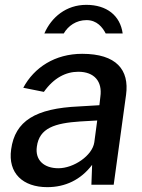

<svg xmlns="http://www.w3.org/2000/svg" viewBox="-20 -762 587 792"><path d="M175 10C249 10 313 -20 360 -82L357 0H449L500 -371C514 -474 460 -540 319 -540C207 -540 121 -484 76 -400L161 -383C202 -441 252 -466 303 -466C369 -466 403 -426 394 -363L390 -328L306 -323C126 -315 42 -263 26 -146C12 -47 75 10 175 10ZM221 -68C162 -68 124 -101 132 -157C142 -234 206 -254 311 -261L381 -265L369 -175C361 -120 284 -68 221 -68ZM243 -624C261 -655 294 -679 337 -679C380 -679 403 -649 416 -624H486C476 -698 420 -742 336 -742C253 -742 192 -691 163 -624Z"/></svg>

Font: Cheyenne Sans Medium
Style: Italic
Weight: 500
Italic angle: -8.13011°
Designer: The Public Sans project authors (U.S. Web Design System), Libre Franklin designed by Pablo Impallari and Rodrigo Fuenzal
Foundry: The Cheyenne Sans Project Authors
Version: Version 2.007